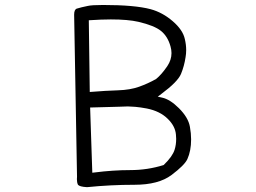

<svg xmlns="http://www.w3.org/2000/svg" viewBox="-20 -756 1040 779"><path d="M429.7 -677.2Q499.5 -677.2 541.5 -667.5Q606.4 -652.3 633.3 -630.4Q660.6 -608.4 671.9 -567.4Q675.8 -553.7 675.8 -540.5Q675.8 -513.2 659.2 -488.3Q636.2 -454.1 613.3 -435.5Q580.6 -417 544.4 -404.1Q508.3 -391.1 459 -389.6Q410.6 -388.2 344.2 -382.8L340.3 -673.8Q392.6 -677.2 429.7 -677.2ZM644 -86.4Q578.6 -65.9 508.8 -65.9Q439 -65.9 363.3 -56.2L354.5 -55.2L345.7 -319.8Q439.9 -321.8 464.1 -323Q488.3 -324.2 499 -324.2Q509.8 -324.2 529.3 -322.5Q548.8 -320.8 575.2 -315.9Q629.4 -305.2 661.1 -273.4Q690.9 -244.1 693.8 -210Q694.8 -200.7 694.8 -192.9Q694.8 -168.5 688.5 -148.9Q680.2 -121.6 645.5 -87.9ZM755.4 -190.4Q755.4 -215.3 750.5 -241.7Q744.1 -278.8 706.1 -316.9Q669.9 -353 637.7 -359.9L620.1 -363.8L634.8 -375Q701.2 -424.3 714.4 -456.1Q727.5 -487.8 732.9 -523.9Q735.4 -538.1 735.4 -552.7Q735.4 -574.7 730 -597.2Q722.2 -634.3 680.9 -669.9Q639.6 -705.6 590.8 -718.8Q526.4 -735.8 398.4 -735.8Q352.1 -735.8 335.9 -731.9Q309.6 -726.6 292 -721.2Q280.8 -717.8 280.8 -696.3Q280.8 -696.3 292.5 -38.6Q292 -33.7 292 -29.3Q292 -16.1 295.9 -7.3L297.4 -5.4Q300.3 -2.4 308.6 0Q316.9 2.4 333 3.4Q428.7 -6.3 525.9 -6.3Q623 -6.3 675.8 -45.9Q728.5 -85.4 740.2 -110.4Q755.4 -144 755.4 -190.4Z"/></svg>

Font: NaikaiFont
Style: Light
Weight: 300
Version: Version 1.89